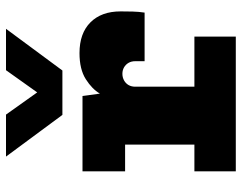

<svg xmlns="http://www.w3.org/2000/svg" viewBox="-103 -703 806 640"><g transform="rotate(-90 300.0 -383.0)"><path d="M49 0V-138H138V-369H49V-511H300L308 -453Q323 -479 356 -500Q389 -521 443 -521Q509 -521 545.5 -484.5Q582 -448 582 -384Q582 -364 581.5 -344Q581 -324 578 -304H416V-335Q416 -348 410.5 -357.5Q405 -367 395.5 -372.5Q386 -378 374 -378Q362 -378 352 -372.5Q342 -367 336.5 -357.5Q331 -348 331 -335V-138H498V0ZM524 -766 385 -578H237L98 -766H238L312 -662L386 -766Z"/></g></svg>

Font: Chivo Mono Medium Black
Style: Regular
Weight: 900
Monospace: yes
Version: Version 1.008